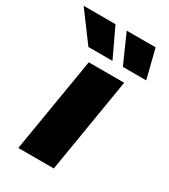

<svg xmlns="http://www.w3.org/2000/svg" viewBox="-253 -831 805 917"><g transform="rotate(30 149.5 -372.0)"><path d="M0.5 0 87.4 -522.5H282.7L196.3 0ZM239.3 -585 168.9 -744.1H328.1L368.2 -585ZM49.3 -585 -68.8 -744.1H106.9L182.1 -585Z"/></g></svg>

Font: Inter 28pt Black
Style: Italic
Weight: 900
Italic angle: -9.3988°
Designer: Rasmus Andersson
Foundry: rsms
Version: Version 4.001;git-66647c0bb